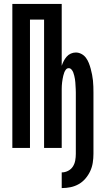

<svg xmlns="http://www.w3.org/2000/svg" viewBox="-20 -755 540 980"><path d="M295 205V125Q312 125 327.5 117Q343 109 352 95Q361 81 364 64Q367 47 367 30V-283Q367 -292 366.5 -300.5Q366 -309 365.5 -317.5Q365 -326 364.5 -334.5Q364 -343 362.5 -351.5Q361 -360 359 -368.5Q357 -377 354 -385Q351 -393 345 -400Q339 -407 331 -407Q322 -407 316.5 -400Q311 -393 308 -385Q305 -377 303 -368.5Q301 -360 299.5 -351.5Q298 -343 297 -334.5Q296 -326 295.5 -317.5Q295 -309 295 -300.5Q295 -292 295 -283V0H205V-655H133V0H43V-735H295V-419Q299 -431 305 -443Q311 -455 320 -465.5Q329 -476 341.5 -481.5Q354 -487 367 -487Q382 -487 396 -479.5Q410 -472 419 -459.5Q428 -447 433.5 -433Q439 -419 443 -404Q447 -389 450 -374Q453 -359 454.5 -344Q456 -329 456.5 -313.5Q457 -298 457 -283V30Q457 53 453.5 75.5Q450 98 440.5 118.5Q431 139 416 156.5Q401 174 381.5 185Q362 196 340 200.5Q318 205 295 205Z"/></svg>

Font: Iosevka Curly Medium
Style: Regular
Weight: 500
Monospace: yes
Designer: Belleve Invis
Foundry: Belleve Invis
Version: Version 22.1.2; ttfautohint (v1.8.4)